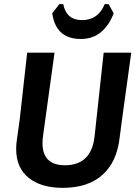

<svg xmlns="http://www.w3.org/2000/svg" viewBox="-20 -897 662 926"><path d="M504 -877 528 -833Q508 -777 468 -743Q428 -709 370 -709Q249 -709 232 -833L266 -877H285Q300 -800 376 -800Q453 -800 485 -877ZM613 -643 568 -317 557 -233Q544 -116 474 -53.5Q404 9 283 9Q178 9 118 -39.5Q58 -88 58 -178Q58 -204 62 -227L75 -320L111 -643H243L188 -245Q185 -224 185 -207Q185 -100 293 -100Q420 -100 436 -238L480 -643Z"/></svg>

Font: Alegreya Sans SC
Style: Bold Italic
Weight: 700
Italic angle: -7°
Designer: Juan Pablo del Peral
Foundry: Huerta Tipografica
Version: Version 2.007